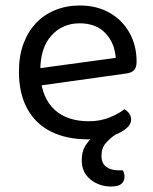

<svg xmlns="http://www.w3.org/2000/svg" viewBox="-20 -495 559 700"><path d="M104 -180 100 -243 402 -284Q398 -339 364 -374.5Q330 -410 270 -410Q208 -410 167.5 -365.5Q127 -321 127 -238V-216Q134 -136 179.5 -94.5Q225 -53 304 -53Q346 -53 380 -67Q414 -81 434 -97Q445 -90 451.5 -80.5Q458 -71 458 -59Q458 -40 436.5 -23.5Q415 -7 379.5 3Q344 13 300 13Q223 13 166.5 -15Q110 -43 79.5 -98.5Q49 -154 49 -234Q49 -291 65.5 -335.5Q82 -380 111.5 -411Q141 -442 182 -458.5Q223 -475 271 -475Q332 -475 378.5 -449Q425 -423 451.5 -376.5Q478 -330 478 -270Q478 -248 468 -238.5Q458 -229 440 -227ZM350 -17 402 -5Q381 9 365.5 27Q350 45 350 73Q350 100 367 113Q384 126 413 126H428Q431 132 432.5 138Q434 144 434 149Q434 165 423 175Q412 185 385 185Q342 185 310 159.5Q278 134 278 89Q278 59 290 38.5Q302 18 319 4Q336 -10 350 -17Z"/></svg>

Font: Baloo Bhaina 2
Style: Regular
Weight: 400
Designer: Yesha Goshar, Manish Minz, Shuchita Grover and Ek Type
Foundry: Ek Type
Version: Version 1.700